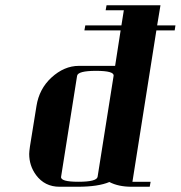

<svg xmlns="http://www.w3.org/2000/svg" viewBox="-20 -712 689 732"><path d="M91.3 -125Q91.3 -133.3 94.2 -153.8L119.1 -308.1Q129.4 -373 175.8 -416Q224.6 -460.9 280.8 -460.9H418.9L439.9 -596.2H301.8L305.2 -615.2H442.9L452.1 -672.9H382.8L386.2 -691.9H591.8L579.1 -615.2H648.9L646 -596.2H576.2L484.9 -19H554.2L550.8 0H481.9Q431.2 0 397 -18.1Q354.5 0 275.9 0H207Q150.4 0 117.2 -44.9Q91.3 -80.6 91.3 -125ZM212.9 -38.1Q210 -19 278.8 -19Q349.1 -19 352.1 -38.1L413.1 -422.9Q416 -441.9 346.2 -441.9Q276.9 -441.9 273.9 -422.9Z"/></svg>

Font: Hjet
Style: Italic
Weight: 400
Designer: T. Christopher White
Version: Version 1.2